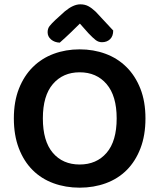

<svg xmlns="http://www.w3.org/2000/svg" viewBox="-20 -851 736 887"><path d="M652 -304Q652 -226 629 -166Q606 -106 565.5 -65.5Q525 -25 469 -4.5Q413 16 348 16Q283 16 227 -4.5Q171 -25 130.5 -65.5Q90 -106 67 -166Q44 -226 44 -304Q44 -382 67.5 -441.5Q91 -501 132 -541.5Q173 -582 228.5 -602.5Q284 -623 348 -623Q412 -623 467.5 -602.5Q523 -582 564 -541.5Q605 -501 628.5 -441.5Q652 -382 652 -304ZM519 -304Q519 -408 472.5 -462.5Q426 -517 348 -517Q271 -517 224.5 -463Q178 -409 178 -304Q178 -199 224 -145Q270 -91 348 -91Q426 -91 472.5 -145Q519 -199 519 -304ZM349 -742Q329 -722 305 -699Q281 -676 256 -654Q232 -655 216 -668.5Q200 -682 200 -702Q200 -719 209 -730.5Q218 -742 236 -759L280 -799Q319 -831 351 -831Q372 -831 388 -822.5Q404 -814 422 -797L503 -710Q503 -684 488.5 -670Q474 -656 451 -656Q435 -656 422 -666Q409 -676 389 -697Z"/></svg>

Font: Baloo Paaji 2 SemiBold
Style: Regular
Weight: 600
Designer: Shuchita Grover, Noopur Datye and Ek Type
Foundry: Ek Type
Version: Version 1.640;hotconv 1.0.111;makeotfexe 2.5.65597; ttfautoh